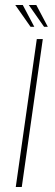

<svg xmlns="http://www.w3.org/2000/svg" viewBox="-20 -747 221 767"><path d="M43 0 127 -591H151L67 0ZM171 -640H156L95 -727H125ZM117 -640H102L41 -727H71Z"/></svg>

Font: Alumni Sans Thin Thin
Style: Italic
Weight: 250
Italic angle: -8°
Version: Version 1.016